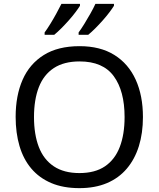

<svg xmlns="http://www.w3.org/2000/svg" viewBox="-20 -964 821 994"><path d="M720 -358Q720 -275 699 -207.5Q678 -140 636.5 -91Q595 -42 533.5 -16Q472 10 391 10Q307 10 245 -16.5Q183 -43 142 -91.5Q101 -140 81 -208Q61 -276 61 -359Q61 -469 97 -551Q133 -633 206.5 -679Q280 -725 392 -725Q499 -725 572 -679.5Q645 -634 682.5 -551.5Q720 -469 720 -358ZM156 -358Q156 -268 181 -203Q206 -138 258.5 -103Q311 -68 391 -68Q472 -68 523.5 -103Q575 -138 600 -203Q625 -268 625 -358Q625 -493 569 -569.5Q513 -646 392 -646Q311 -646 258.5 -611.5Q206 -577 181 -512.5Q156 -448 156 -358ZM570 -934Q562 -921 547 -901Q532 -881 512.5 -859Q493 -837 473.5 -817.5Q454 -798 437 -784H387V-796Q401 -815 417 -841Q433 -867 448.5 -894.5Q464 -922 474 -944H570ZM394 -934Q386 -921 371 -901Q356 -881 336.5 -859Q317 -837 297.5 -817.5Q278 -798 261 -784H211V-796Q225 -815 241 -841Q257 -867 272 -894.5Q287 -922 298 -944H394Z"/></svg>

Font: Noto Sans Khmer
Style: Regular
Weight: 400
Designer: Danh Hong and the Monotype Design Team
Foundry: Monotype Imaging Inc.
Version: Version 2.003